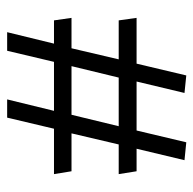

<svg xmlns="http://www.w3.org/2000/svg" viewBox="-22 -520 541 537"><g transform="rotate(-90 248.5 -251.5)"><path d="M375 -502 344 -371H207L239 -502H188L157 -371H30L38 -322H144L113 -190H30L38 -140H101L69 -6L119 -1L152 -140H289L257 -6L306 -1L339 -140H467L460 -190H351L382 -322H467L460 -371H395L427 -502ZM332 -322 300 -190H164L196 -322Z"/></g></svg>

Font: Catamaran Thin Light
Style: Regular
Weight: 300
Version: Version 2.000